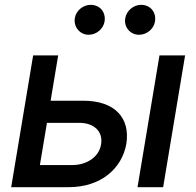

<svg xmlns="http://www.w3.org/2000/svg" viewBox="-20 -775 812 795"><path d="M26.3 0H264.6C398.1 0 485.4 -77.4 503.2 -180C519.5 -284.8 457.7 -358 324.6 -358H189.6L220.9 -545.5H117.2ZM145.2 -91.6 174.4 -266.3H309.3C369.7 -266.3 407.7 -229.8 398.4 -176.8C390.6 -126.8 340.9 -91.6 279.5 -91.6ZM289.8 -699.6C284.1 -663.4 311.1 -631 346.9 -631C380.3 -631 408.4 -656.6 413 -686.1C419 -724.8 393.8 -755 355.1 -755C324.9 -755 294.4 -731.5 289.8 -699.6ZM498.6 -699.6C492.2 -662.3 519.9 -631 555.8 -631C589.1 -631 617.2 -656.6 621.8 -686.1C627.8 -724.8 602.6 -755 563.9 -755C533.7 -755 503.9 -731.5 498.6 -699.6ZM549.4 0H655.5L746.4 -545.5H640.3Z"/></svg>

Font: Margiela Sans Medium
Style: Italic
Weight: 500
Italic angle: -9.39999°
Designer: Stefan Endress, Andreas Faust
Version: Version 1.100;FEAKit 1.0